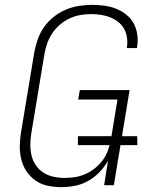

<svg xmlns="http://www.w3.org/2000/svg" viewBox="-20 -763 640 791"><path d="M232 8Q203 8 175.5 2Q148 -4 126 -19.5Q104 -35 89 -57.5Q74 -80 67.5 -107Q61 -134 61.5 -162.5Q62 -191 67 -220L121 -546Q126 -573 135 -599.5Q144 -626 160.5 -650Q177 -674 200 -692.5Q223 -711 249.5 -722.5Q276 -734 304 -738.5Q332 -743 359 -743Q385 -743 410.5 -739.5Q436 -736 458.5 -727Q481 -718 500 -703Q519 -688 530.5 -667Q542 -646 545.5 -621Q549 -596 545 -570L544 -565H502L503 -569Q506 -589 503 -609Q500 -629 490.5 -645.5Q481 -662 466 -673.5Q451 -685 433 -692Q415 -699 395 -702Q375 -705 355 -705Q333 -705 310.5 -701Q288 -697 266.5 -687Q245 -677 226.5 -661Q208 -645 195 -625.5Q182 -606 174.5 -584Q167 -562 163 -540L109 -214Q105 -191 105 -167.5Q105 -144 110 -122.5Q115 -101 127.5 -82.5Q140 -64 158.5 -52Q177 -40 199.5 -35Q222 -30 246 -30Q268 -30 290 -33.5Q312 -37 333 -46.5Q354 -56 372.5 -71Q391 -86 404.5 -105Q418 -124 425.5 -145.5Q433 -167 437 -189L464 -353H302L309 -392H514L449 0H409L425 -101Q411 -76 390 -54Q369 -32 343 -17.5Q317 -3 288.5 2.5Q260 8 232 8ZM546 -165H301V-202H545Z"/></svg>

Font: Iosevka XLt Ex Obl
Style: Regular
Weight: 200
Width: 7
Italic angle: -9°
Monospace: yes
Designer: Belleve Invis
Foundry: Belleve Invis
Version: Version 32.5.0; ttfautohint (v1.8.4)